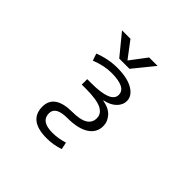

<svg xmlns="http://www.w3.org/2000/svg" viewBox="-231 -994 1462 1462"><g transform="rotate(45 500.0 -263.5)"><path d="M461.9 -49.8Q625 -49.8 625 -148.4Q625 -198.2 573.2 -223.1Q521.5 -248 405.3 -248H362.3V-306.6H405.3Q617.2 -306.6 617.2 -391.6Q617.2 -471.7 459 -471.7Q381.8 -471.7 293 -436.5L273.4 -493.2Q367.2 -530.3 464.8 -530.3Q572.3 -530.3 633.3 -494.1Q694.3 -458 694.3 -402.3Q694.3 -361.3 660.6 -327.1Q627 -293 563.5 -279.3V-277.3Q632.8 -265.6 667.5 -227.1Q702.1 -188.5 702.1 -139.6Q702.1 -69.3 640.6 -29.8Q579.1 9.8 464.8 9.8Q339.8 9.8 339.8 83Q339.8 169.9 463.9 169.9Q525.4 169.9 589.8 149.4L601.6 207Q535.2 230.5 461.9 230.5Q268.6 230.5 268.6 83Q268.6 -49.8 461.9 -49.8ZM479.5 -625 579.1 -756.8H669.9L534.2 -589.8H423.8L287.1 -756.8H377.9L477.5 -625Z"/></g></svg>

Font: GenEi Gothic M SemiLight
Style: Regular
Weight: 350
Designer: o_tamon (Modified); [Source Han Sans]
Ryoko NISHIZUKA  (kana & ideographs); Paul D. Hunt (Latin, Greek & Cyrillic); Wenl
Version: Version 1.1a;Original Version 1.004